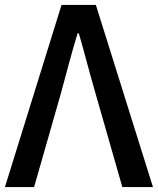

<svg xmlns="http://www.w3.org/2000/svg" viewBox="-22 -757 639 777"><path d="M-2 0H116L225 -381C248 -466 266 -537 292 -622H297C322 -537 339 -466 364 -381L473 0H597L366 -737H227Z"/></svg>

Font: GenYoGothic2 TW M
Style: Regular
Weight: 500
Version: Version 2.100;PS 2.1;hotconv 16.6.51;makeotf.lib2.5.65220 DE